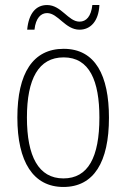

<svg xmlns="http://www.w3.org/2000/svg" viewBox="-20 -733 502 763"><path d="M88 -615H117C122 -662 143 -681 167 -681C211 -681 239 -615 296 -615C339 -615 372 -648 375 -713H347C342 -668 323 -647 296 -647C251 -647 224 -713 167 -713C123 -713 94 -680 88 -615ZM413 -265C413 -433 359 -539 233 -539C111 -539 49 -442 49 -266C49 -90 112 10 232 10C353 10 413 -89 413 -265ZM87 -266C87 -419 133 -505 233 -505C336 -505 375 -411 375 -266C375 -108 330 -24 232 -24C133 -24 87 -112 87 -266Z"/></svg>

Font: Noto Sans Malayalam Condensed ExtraLight
Style: Regular
Weight: 200
Width: 3
Designer: Jelle Bosma - Monotype Design Team
Foundry: Monotype Imaging Inc.
Version: Version 2.104